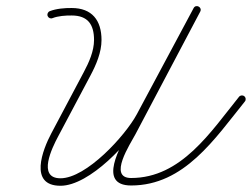

<svg xmlns="http://www.w3.org/2000/svg" viewBox="-20 -584 808 616"><path d="M132.9 -532.5C135.4 -526.3 142.4 -523.3 148.5 -525.8C165.9 -532.8 191.2 -534.6 209.8 -534.3C209.8 -534.3 209.8 -534.3 209.8 -534.3C209.9 -534.3 209.9 -534.3 209.9 -534.3C261.8 -534.3 281.7 -505.5 281.7 -455.7C281.7 -419.9 265.4 -383.8 248.9 -352.8C214.1 -287.2 179.4 -221.7 144.6 -156.1C116.9 -104 71.4 12 174 12C267.3 12 398.6 -128.7 440.2 -206.4C500.9 -319.8 561.6 -433.2 622.3 -546.7C626.1 -553.7 622.7 -560 617.4 -562.9C612.1 -565.7 604.9 -565 601.1 -557.9C531.9 -426.8 462.6 -295.7 393.4 -164.6C368.3 -117.1 290.7 11.1 400.6 11.1C571.5 11.1 669.6 -139.7 765.6 -258.4C769.8 -263.5 769 -271.1 763.8 -275.2C758.6 -279.4 751.1 -278.6 746.9 -273.5C746.9 -273.5 746.9 -273.5 746.9 -273.5C656.4 -161.5 561.8 -12.9 400.6 -12.9C325.4 -12.9 398.2 -122.4 414.6 -153.4C483.9 -284.5 553.1 -415.6 622.4 -546.7C626.1 -553.8 622.7 -560.1 617.4 -562.9C612.1 -565.7 604.9 -565 601.2 -558C540.5 -444.6 479.8 -331.1 419.1 -217.7C382.1 -148.7 257 -12 174 -12C98.5 -12 147.8 -110.9 165.8 -144.9C200.6 -210.4 235.3 -276 270.1 -341.5C288.5 -376.2 305.7 -415.8 305.7 -455.7C305.7 -518.7 275.2 -558.3 209.9 -558.3C209.9 -558.3 209.9 -558.3 210 -558.3C210 -558.3 210.1 -558.3 210.1 -558.3C188.3 -558.6 160 -556.3 139.6 -548.1C133.5 -545.6 130.5 -538.6 132.9 -532.5Z"/></svg>

Font: FRB American Cursive Guidelines Light
Style: Italic
Weight: 300
Italic angle: -25°
Version: Version 2.0;Modular Font Editor K font №1